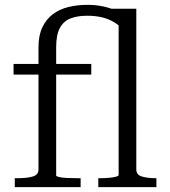

<svg xmlns="http://www.w3.org/2000/svg" viewBox="-20 -773 703 793"><path d="M36 -509H357V-465H36ZM386 0V-37H396Q412 -37 429 -38.5Q446 -40 458 -43Q470 -46 470 -50V-701L409 -737H543V-73Q543 -51 566 -44Q589 -37 624 -37H626V0ZM313 0H41V-37H52Q92 -37 115.5 -44Q139 -51 139 -73V-578Q139 -627 155 -660.5Q171 -694 198.5 -714.5Q226 -735 262.5 -744Q299 -753 341 -753Q376 -753 406 -746.5Q436 -740 460 -729Q484 -718 501 -705L495 -645Q474 -668 450 -682Q426 -696 399 -702Q372 -708 340 -708Q300 -708 271.5 -697Q243 -686 227.5 -658Q212 -630 212 -578V-48Q212 -45 223.5 -42Q235 -39 255.5 -38Q276 -37 301 -37H313Z"/></svg>

Font: Roboto Serif 36pt Light
Style: Regular
Weight: 300
Designer: Greg Gazdowicz
Foundry: Commercial Type
Version: Version 1.008